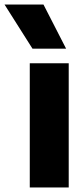

<svg xmlns="http://www.w3.org/2000/svg" viewBox="-88 -828 367 848"><path d="M43.5 0V-548.5H215.5V0ZM55.5 -613 -68 -808H104L204 -613Z"/></svg>

Font: Encode Sans Condensed ExtraBold
Style: Regular
Weight: 800
Width: 3
Designer: Multiple Designers
Foundry: Impallari Type
Version: Version 2.000